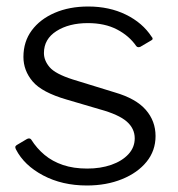

<svg xmlns="http://www.w3.org/2000/svg" viewBox="-20 -560 547 590"><path d="M399 -418Q377 -450 339.5 -469.5Q302 -489 250 -489Q192 -489 153.5 -464.5Q115 -440 115 -397Q115 -374 132.5 -353.5Q150 -333 203 -316L333 -276Q398 -257 428 -222.5Q458 -188 458 -142Q458 -97 430.5 -63Q403 -29 355 -9.5Q307 10 247 10Q171 10 112.5 -21Q54 -52 29 -101Q27 -105 27 -108Q27 -111 31 -114L63 -133Q67 -135 70.5 -134.5Q74 -134 76 -131Q93 -104 117 -84Q141 -64 173.5 -53Q206 -42 248 -42Q289 -42 322 -53.5Q355 -65 374.5 -86Q394 -107 394 -135Q394 -165 369.5 -186.5Q345 -208 287 -224L185 -254Q109 -276 80.5 -309.5Q52 -343 52 -385Q52 -432 77.5 -466.5Q103 -501 148 -520.5Q193 -540 251 -540Q316 -540 367 -515Q418 -490 446 -447Q449 -444 449 -441Q449 -438 445 -436L411 -416Q408 -415 405 -415Q402 -415 399 -418Z"/></svg>

Font: Libre Franklin Thin Light
Style: Regular
Weight: 300
Version: Version 3.000